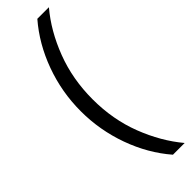

<svg xmlns="http://www.w3.org/2000/svg" viewBox="-304 -759 903 903"><g transform="rotate(-45 147.0 -307.5)"><path d="M286 144H208Q131 55 88.5 -63Q46 -181 46 -307Q46 -434 89 -552Q132 -670 209 -759H286Q214 -674 169.5 -557.5Q125 -441 125 -307Q125 -173 169.5 -57.5Q214 58 286 144Z"/></g></svg>

Font: SUSE
Style: Regular
Weight: 400
Designer: Rene Bieder
Foundry: SUSE
Version: Version 1.000